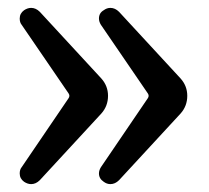

<svg xmlns="http://www.w3.org/2000/svg" viewBox="-20 -600 529 487"><path d="M41 -139Q30 -147 30 -160Q30 -170 35 -176L154 -351Q158 -357 154 -363L35 -537Q30 -543 30 -553Q30 -566 41 -574Q50 -580 59 -580Q71 -580 81 -570L237 -401Q254 -382 254 -357Q254 -331 237 -312L81 -143Q71 -133 59 -133Q50 -133 41 -139ZM243 -139Q231 -147 231 -160Q231 -168 236 -176L355 -351Q359 -357 355 -363L236 -537Q231 -545 231 -553Q231 -567 243 -574Q251 -580 260 -580Q272 -580 282 -570L438 -401Q455 -382 455 -357Q455 -331 438 -312L282 -143Q272 -133 260 -133Q251 -133 243 -139Z"/></svg>

Font: Kiwi Maru
Style: Regular
Weight: 400
Designer: Hiroki-Chan
Version: Version 1.100